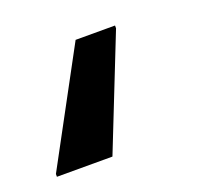

<svg xmlns="http://www.w3.org/2000/svg" viewBox="-148 -76 339 325"><g transform="rotate(-20 21.5 86.5)"><path d="M-94 190V185L15 -17H86V-12L6 190Z"/></g></svg>

Font: Saira ExtraCondensed
Style: Bold Italic
Weight: 700
Width: 2
Italic angle: -12°
Designer: Hector Gatti with collaboration of the Omnibus-Type team
Foundry: Omnibus-Type
Version: Version 1.101